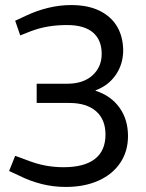

<svg xmlns="http://www.w3.org/2000/svg" viewBox="-20 -730 577 759"><path d="M240 9Q191 9 145 -2.5Q99 -14 55 -36L16 -54L40 -114L81 -99Q124 -82 159.5 -75.5Q195 -69 231 -69Q313 -69 355 -101.5Q397 -134 397 -198Q397 -258 359.5 -290.5Q322 -323 254 -323H125V-399H246Q309 -399 345.5 -432Q382 -465 382 -517Q382 -572 347.5 -601.5Q313 -631 245 -631Q207 -631 172.5 -625.5Q138 -620 103 -607L60 -590L40 -648L83 -668Q125 -688 170.5 -699Q216 -710 261 -710Q327 -710 372.5 -688Q418 -666 442 -626.5Q466 -587 467 -532Q467 -477 438 -434.5Q409 -392 358 -373V-371Q418 -352 452 -305Q486 -258 486 -192Q486 -132 455.5 -86.5Q425 -41 369.5 -16Q314 9 240 9Z"/></svg>

Font: REM Light
Style: Regular
Weight: 300
Designer: Octavio Pardo
Foundry: Ashler Design
Version: Version 1.005;gftools[0.9.28]